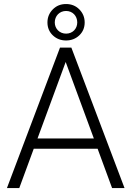

<svg xmlns="http://www.w3.org/2000/svg" viewBox="-20 -952 665 972"><path d="M610.4 0 341.3 -710.9H283.7L15.1 0H77.6L150.9 -199.2H474.1L547.4 0ZM312.5 -638.2 455.1 -251H169.9ZM220.2 -838.4C220.2 -812 229.5 -790 247.6 -772.9C265.6 -755.9 287.6 -747.1 314.5 -747.1C340.8 -747.1 363.3 -755.9 381.3 -772.9C399.4 -790 408.7 -812 408.7 -838.4C408.7 -864.3 399.4 -886.7 381.3 -904.8C363.3 -922.9 340.8 -931.6 314.5 -931.6C287.6 -931.6 265.6 -922.9 247.6 -904.8C229.5 -886.7 220.2 -864.3 220.2 -838.4ZM257.3 -838.4C257.3 -871.1 281.2 -896.5 314.5 -896.5C347.7 -896.5 371.1 -871.1 371.1 -838.4C371.1 -806.6 347.7 -781.7 314.5 -781.7C281.2 -781.7 257.3 -807.1 257.3 -838.4Z"/></svg>

Font: Vazirmatn ExtraLight
Style: Regular
Weight: 200
Designer: Saber Rastikerdar
Foundry: Saber Rastikerdar
Version: Version 33.003